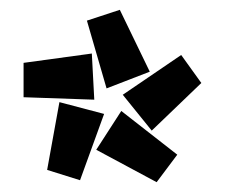

<svg xmlns="http://www.w3.org/2000/svg" viewBox="-20 -764 458 391"><path d="M157 -722 224 -744 285 -618 197 -584ZM28 -566V-636L167 -655L172 -561ZM230 -571 349 -652 390 -595 289 -498ZM76 -418 101 -556 192 -532 143 -397ZM176 -459 227 -538 341 -449 299 -393Z"/></svg>

Font: Exo Black
Style: Regular
Weight: 900
Designer: Natanael Gama
Foundry: Natanael Gama
Version: Version 1.500; ttfautohint (v1.6)